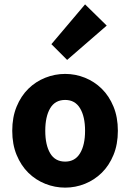

<svg xmlns="http://www.w3.org/2000/svg" viewBox="-20 -846 595 878"><path d="M278 12Q231 12 187 -5.5Q143 -23 109.5 -56Q76 -89 56 -137.5Q36 -186 36 -248Q36 -310 56 -358.5Q76 -407 109.5 -440Q143 -473 187 -490.5Q231 -508 278 -508Q325 -508 368.5 -490.5Q412 -473 445.5 -440Q479 -407 499 -358.5Q519 -310 519 -248Q519 -186 499 -137.5Q479 -89 445.5 -56Q412 -23 368.5 -5.5Q325 12 278 12ZM278 -107Q323 -107 346 -145Q369 -183 369 -248Q369 -313 346 -351Q323 -389 278 -389Q232 -389 209.5 -351Q187 -313 187 -248Q187 -183 209.5 -145Q232 -107 278 -107ZM287 -572 215 -644 369 -826 468 -729Z"/></svg>

Font: Font
Style: ¶
Weight: 700
Designer: Paul D. Hunt
Foundry: Adobe Systems Incorporated
Version: Version 3.000